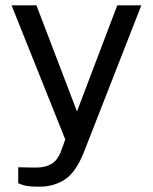

<svg xmlns="http://www.w3.org/2000/svg" viewBox="-20 -537 575 722"><path d="M128 165Q82.5 165 65.5 158.5Q48.5 152 48.5 152V92L101.5 93Q140 94.5 161 85.5Q182 76.5 192.2 63Q202.5 49.5 207.5 36.5L225.5 -12.5L23.5 -517H117L269.5 -118L421 -517H511.5L294 39Q263.5 113 222.5 139Q181.5 165 128 165Z"/></svg>

Font: Public Sans
Style: Regular
Weight: 400
Designer: The Public Sans project authors (U.S. Web Design System). Libre Franklin designed by Pablo Impallari and Rodrigo Fuenzal
Version: Version 1.008; ttfautohint (v1.8.1) -l 8 -r 50 -G 200 -x 14 